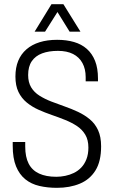

<svg xmlns="http://www.w3.org/2000/svg" viewBox="-20 -889 540 921"><path d="M253 12Q208 12 169 3Q130 -6 101.5 -29Q73 -52 57 -91Q41 -130 41 -190Q41 -195 41 -199Q41 -203 41 -208H101Q101 -203 101 -197Q101 -191 101 -186Q101 -136 117.5 -104Q134 -72 167.5 -56.5Q201 -41 250 -41Q271 -41 293 -45.5Q315 -50 334.5 -59.5Q354 -69 369.5 -85Q385 -101 394.5 -125Q404 -149 404 -181Q404 -218 389 -243Q374 -268 349 -284.5Q324 -301 293 -313.5Q262 -326 228.5 -337.5Q195 -349 164 -363Q133 -377 108 -397.5Q83 -418 68.5 -448Q54 -478 54 -522Q54 -565 67.5 -597.5Q81 -630 107 -652.5Q133 -675 170 -686.5Q207 -698 254 -698Q299 -698 335 -687.5Q371 -677 396.5 -654.5Q422 -632 436 -597Q450 -562 450 -512V-499H391V-519Q391 -558 375.5 -586.5Q360 -615 330.5 -630Q301 -645 258 -645Q214 -645 182 -633Q150 -621 132.5 -595.5Q115 -570 115 -529Q115 -494 129.5 -470Q144 -446 169.5 -430Q195 -414 226 -402Q257 -390 290 -378.5Q323 -367 354 -352.5Q385 -338 410.5 -317Q436 -296 450.5 -264.5Q465 -233 465 -187Q465 -115 438 -71.5Q411 -28 363 -8Q315 12 253 12ZM146 -737 227 -869H284L366 -737H314L241 -855L270 -854L196 -737Z"/></svg>

Font: Archivo Condensed ExtraLight
Style: Regular
Weight: 250
Width: 3
Designer: Hector Gatti
Foundry: Omnibus-Type
Version: Version 2.001